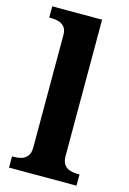

<svg xmlns="http://www.w3.org/2000/svg" viewBox="-117 -817 586 874"><g transform="rotate(15 176.0 -380.0)"><path d="M17 0V-53H29Q44 -53 60.5 -57.5Q77 -62 88.5 -76Q100 -90 100 -118V-646Q100 -673 88 -686Q76 -699 59.5 -703Q43 -707 29 -707H17V-760H252V-118Q252 -90 263.5 -76Q275 -62 292 -57.5Q309 -53 323 -53H335V0Z"/></g></svg>

Font: Noto Serif Gujarati
Style: Bold
Weight: 700
Version: Version 2.102